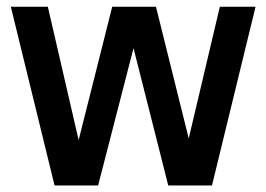

<svg xmlns="http://www.w3.org/2000/svg" viewBox="-20 -566 812 586"><path d="M146.5 0 13 -545.5H126L220 -138.5L322.5 -545.5H456L556 -143.5L651 -545.5H760L627 0H493.5L387.5 -419L279.5 0Z"/></svg>

Font: Encode Sans Cnd SmBold
Style: Regular
Weight: 600
Width: 3
Designer: Multiple Designers
Foundry: Impallari Type
Version: Version 3.002; ttfautohint (v1.8.3) -l 8 -r 50 -G 200 -x 14 